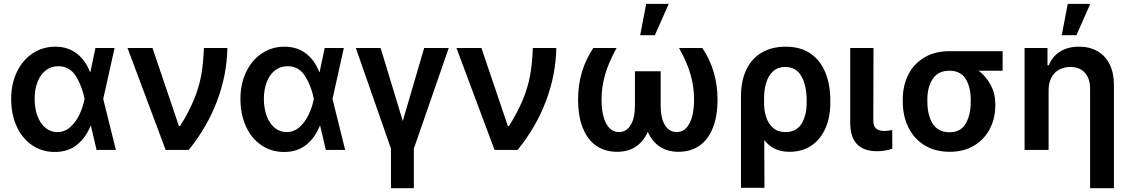

<svg xmlns="http://www.w3.org/2000/svg" viewBox="-20 -780 5875 999"><path d="M38.1 -265.6Q38.1 -344.2 68.1 -406.2Q98.1 -468.3 150.4 -502.7Q202.6 -537.1 267.6 -537.1Q332.5 -537.1 378.7 -502Q424.8 -466.8 448.2 -405.3H450.2L476.6 -530.3H576.2L517.1 -265.1L583 0H482.4L453.1 -125H451.2Q425.8 -62.5 379.6 -25.9Q333.5 10.7 265.6 10.7Q199.2 10.7 147.5 -24.2Q95.7 -59.1 66.9 -122.1Q38.1 -185.1 38.1 -265.6ZM278.3 -92.8Q317.4 -92.8 346.7 -119.6Q376 -146.5 394 -185.5Q412.1 -224.6 419.9 -263.7L420.4 -265.1L419.9 -266.6Q406.2 -334.5 374 -385Q341.8 -435.5 283.2 -435.5Q246.1 -435.5 218.3 -414.1Q190.4 -392.6 175.3 -354Q160.2 -315.4 160.2 -265.6Q160.2 -215.8 174.8 -176.5Q189.5 -137.2 216.3 -115Q243.2 -92.8 278.3 -92.8Z M643.6 -530.3H773.4L911.1 -124H917Q964.4 -200.7 990 -263.7Q1015.6 -326.7 1026.9 -388.2Q1038.1 -449.7 1041 -530.3H1163.1Q1160.6 -391.1 1109.6 -255.1Q1058.6 -119.1 961.9 0H841.8Z M1231 -265.6Q1231 -344.2 1261 -406.2Q1291 -468.3 1343.3 -502.7Q1395.5 -537.1 1460.4 -537.1Q1525.4 -537.1 1571.5 -502Q1617.7 -466.8 1641.1 -405.3H1643.1L1669.4 -530.3H1769L1710 -265.1L1775.9 0H1675.3L1646 -125H1644Q1618.7 -62.5 1572.5 -25.9Q1526.4 10.7 1458.5 10.7Q1392.1 10.7 1340.3 -24.2Q1288.6 -59.1 1259.8 -122.1Q1231 -185.1 1231 -265.6ZM1471.2 -92.8Q1510.3 -92.8 1539.6 -119.6Q1568.8 -146.5 1586.9 -185.5Q1605 -224.6 1612.8 -263.7L1613.3 -265.1L1612.8 -266.6Q1599.1 -334.5 1566.9 -385Q1534.7 -435.5 1476.1 -435.5Q1439 -435.5 1411.1 -414.1Q1383.3 -392.6 1368.2 -354Q1353 -315.4 1353 -265.6Q1353 -215.8 1367.7 -176.5Q1382.3 -137.2 1409.2 -115Q1436 -92.8 1471.2 -92.8Z M1960.4 -530.3 2075.7 -150.4 2187 -530.3H2314.9L2133.3 -6.8V199.2H2014.2V-6.8L1831.5 -530.3Z M2355 -530.3H2484.9L2622.6 -124H2628.4Q2675.8 -200.7 2701.4 -263.7Q2727.1 -326.7 2738.3 -388.2Q2749.5 -449.7 2752.4 -530.3H2874.5Q2872.1 -391.1 2821 -255.1Q2770 -119.1 2673.3 0H2553.2Z M3109.9 -263.7Q3109.9 -183.1 3133.8 -137.9Q3157.7 -92.8 3200.7 -92.8Q3238.8 -92.8 3261.2 -128.9Q3283.7 -165 3283.7 -231.4V-409.2H3417.5V-231.4Q3417.5 -165 3439.9 -128.9Q3462.4 -92.8 3500.5 -92.8Q3543.5 -92.8 3567.4 -137.9Q3591.3 -183.1 3591.3 -263.7Q3591.3 -327.6 3573.7 -390.1Q3556.2 -452.6 3513.2 -530.3H3634.3Q3713.4 -411.6 3713.4 -262.7Q3713.4 -175.3 3688.7 -114Q3664.1 -52.7 3618.7 -21.5Q3573.2 9.8 3510.3 9.8Q3453.1 9.8 3412.8 -17.1Q3372.6 -43.9 3350.6 -94.2Q3328.6 -43.9 3288.3 -17.1Q3248 9.8 3190.9 9.8Q3127.9 9.8 3082.5 -21.5Q3037.1 -52.7 3012.5 -114Q2987.8 -175.3 2987.8 -262.7Q2987.8 -411.6 3066.9 -530.3H3188Q3145.5 -452.1 3127.7 -389.4Q3109.9 -326.7 3109.9 -263.7ZM3342.3 -759.8H3459.5L3387.2 -596.7H3311Z M4067.9 -537.1Q4146 -537.1 4198 -500.7Q4250 -464.4 4275.1 -401.1Q4300.3 -337.9 4300.3 -255.9V-246.1Q4300.3 -169.9 4274.7 -112.1Q4249 -54.2 4201.2 -22.2Q4153.3 9.8 4088.4 9.8Q4044.4 9.8 4012.2 -5.6Q3980 -21 3956.5 -51.3L3957.5 197.3H3835.4V-277.3Q3835.4 -361.3 3864.3 -419.7Q3893.1 -478 3945.6 -507.6Q3998 -537.1 4067.9 -537.1ZM3955.6 -236.3Q3956.5 -200.2 3967.5 -167.7Q3978.5 -135.3 4002.9 -114Q4027.3 -92.8 4066.9 -92.8Q4124 -92.8 4150.6 -136.2Q4177.2 -179.7 4177.2 -246.1V-255.9Q4177.2 -334.5 4149.9 -383.1Q4122.6 -431.6 4064.9 -431.6Q4027.3 -431.6 4002.7 -409.2Q3978 -386.7 3966.8 -350.1Q3955.6 -313.5 3955.6 -269.5Z M4524.9 -530.3 4523.9 -154.3Q4523.9 -123 4538.8 -110.8Q4553.7 -98.6 4581.5 -98.6Q4598.1 -98.6 4622.6 -103.5V-5.9Q4584.5 6.8 4541.5 6.8Q4476.1 6.8 4439.9 -29.1Q4403.8 -64.9 4403.8 -142.6V-530.3Z M4920.4 -513.7H5196.8V-412.1H5072.3Q5111.3 -381.8 5135 -337.4Q5158.7 -293 5158.7 -242.2V-232.4Q5158.7 -165 5130.4 -109.9Q5102.1 -54.7 5048.3 -22.5Q4994.6 9.8 4921.4 9.8Q4845.7 9.8 4790.5 -24.2Q4735.4 -58.1 4706.3 -117.4Q4677.2 -176.8 4677.2 -251V-262.7Q4677.2 -334.5 4706.1 -391.6Q4734.9 -448.7 4789.8 -481.2Q4844.7 -513.7 4920.4 -513.7ZM4921.4 -91.8Q4977.5 -91.8 5004.2 -136Q5030.8 -180.2 5030.8 -251V-262.7Q5030.8 -328.1 5003.9 -370.1Q4977.1 -412.1 4920.4 -412.1Q4861.8 -412.1 4833.5 -370.1Q4805.2 -328.1 4805.2 -262.7V-251Q4805.2 -180.2 4833.3 -136Q4861.3 -91.8 4921.4 -91.8Z M5436 0H5311V-530.3H5430.2V-440.4H5437Q5455.6 -486.3 5495.8 -511.7Q5536.1 -537.1 5594.2 -537.1Q5649.4 -537.1 5690.4 -513.7Q5731.4 -490.2 5753.7 -445.3Q5775.9 -400.4 5775.9 -337.9V199.2H5651.9V-318.4Q5651.9 -372.1 5624.5 -401.9Q5597.2 -431.6 5548.3 -431.6Q5515.6 -431.6 5490 -417.2Q5464.4 -402.8 5450.2 -375.5Q5436 -348.1 5436 -310.5ZM5535.6 -759.8H5652.8L5580.6 -596.7H5504.4Z"/></svg>

Font: Pretendard JP SemiBold
Style: Regular
Weight: 600
Designer: Base glyphs from Inter by Rasmus Andersson; Hangeul glyphs from Noto Sans CJK(Source Han Sans) by Jang Soo-young and Kan
Foundry: Kil Hyung-jin
Version: Version 1.309